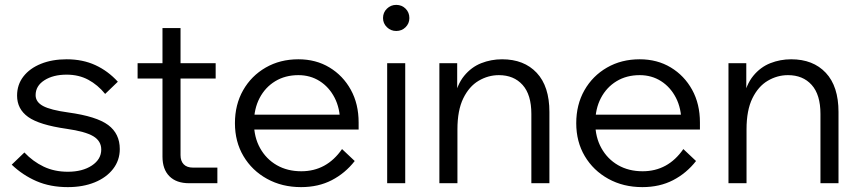

<svg xmlns="http://www.w3.org/2000/svg" viewBox="-20 -751 3520 787"><path d="M28 -76 80 -126Q115 -89 159 -68Q203 -47 258 -47Q318 -47 356.5 -72.5Q395 -98 395 -138Q395 -173 362.5 -192.5Q330 -212 253 -223Q141 -239 95.5 -271.5Q50 -304 50 -359Q50 -404 76 -437.5Q102 -471 148 -489.5Q194 -508 253 -508Q319 -508 371 -484Q423 -460 463 -416L411 -366Q381 -403 342 -424Q303 -445 253 -445Q198 -445 162 -422Q126 -399 126 -361Q126 -333 156.5 -316.5Q187 -300 260 -290Q376 -274 423.5 -238.5Q471 -203 471 -140Q471 -94 443.5 -58.5Q416 -23 368 -3.5Q320 16 258 16Q186 16 129.5 -8.5Q73 -33 28 -76Z M871 0H755Q703 0 674.5 -28.5Q646 -57 646 -109V-636H720V-115Q720 -91 733 -77.5Q746 -64 771 -64H871ZM864 -429H544V-492H864Z M1382 -140 1434 -91Q1395 -41 1340 -12.5Q1285 16 1214 16Q1136 16 1074.5 -18Q1013 -52 978 -111Q943 -170 943 -246Q943 -322 976.5 -381Q1010 -440 1069 -474Q1128 -508 1203 -508Q1275 -508 1330.5 -474.5Q1386 -441 1418 -383Q1450 -325 1450 -249V-243H1374V-249Q1374 -307 1351.5 -350.5Q1329 -394 1290.5 -418.5Q1252 -443 1203 -443Q1149 -443 1108 -418Q1067 -393 1044 -349Q1021 -305 1021 -247Q1021 -189 1046 -144Q1071 -99 1114.5 -74Q1158 -49 1215 -49Q1319 -49 1382 -140ZM1450 -220H1005V-281H1434L1450 -249Z M1641 0H1567V-492H1641ZM1604 -624Q1582 -624 1566 -639.5Q1550 -655 1550 -677Q1550 -700 1566 -715.5Q1582 -731 1604 -731Q1627 -731 1642.5 -715.5Q1658 -700 1658 -677Q1658 -655 1642.5 -639.5Q1627 -624 1604 -624Z M2232 0H2158V-284Q2158 -363 2122 -403Q2086 -443 2025 -443Q1981 -443 1942 -420Q1903 -397 1879 -348Q1855 -299 1855 -221V0H1781V-492H1854V-343H1841Q1853 -404 1882.5 -440Q1912 -476 1952.5 -492Q1993 -508 2038 -508Q2128 -508 2180 -452.5Q2232 -397 2232 -292Z M2781 -140 2833 -91Q2794 -41 2739 -12.5Q2684 16 2613 16Q2535 16 2473.5 -18Q2412 -52 2377 -111Q2342 -170 2342 -246Q2342 -322 2375.5 -381Q2409 -440 2468 -474Q2527 -508 2602 -508Q2674 -508 2729.5 -474.5Q2785 -441 2817 -383Q2849 -325 2849 -249V-243H2773V-249Q2773 -307 2750.5 -350.5Q2728 -394 2689.5 -418.5Q2651 -443 2602 -443Q2548 -443 2507 -418Q2466 -393 2443 -349Q2420 -305 2420 -247Q2420 -189 2445 -144Q2470 -99 2513.5 -74Q2557 -49 2614 -49Q2718 -49 2781 -140ZM2849 -220H2404V-281H2833L2849 -249Z M3417 0H3343V-284Q3343 -363 3307 -403Q3271 -443 3210 -443Q3166 -443 3127 -420Q3088 -397 3064 -348Q3040 -299 3040 -221V0H2966V-492H3039V-343H3026Q3038 -404 3067.5 -440Q3097 -476 3137.5 -492Q3178 -508 3223 -508Q3313 -508 3365 -452.5Q3417 -397 3417 -292Z"/></svg>

Font: Wix Madefor Display
Style: Regular
Weight: 400
Designer: Dalton Maag Ltd
Foundry: Dalton Maag Ltd
Version: Version 3.100